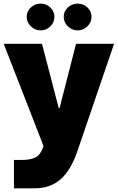

<svg xmlns="http://www.w3.org/2000/svg" viewBox="-23 -793 640 1043"><path d="M-2.9 -555.2H205.1L295.9 -206.5H300.8L390.1 -555.2H596.7L397.9 26.9Q361.8 132.8 305.7 181.4Q249.5 230 165 230H52.7V75.7H98.6Q143.1 75.7 169.9 62Q196.8 48.3 210.4 8.3L213.4 0ZM122.1 -701.7Q122.1 -731.9 144.8 -752.7Q167.5 -773.4 197.8 -773.4Q228 -773.4 250.2 -752.7Q272.5 -731.9 272.5 -701.7Q272.5 -671.4 250.2 -649.7Q228 -627.9 197.8 -627.9Q167.5 -627.9 144.8 -649.7Q122.1 -671.4 122.1 -701.7ZM323.2 -701.7Q323.2 -731.9 345.9 -752.7Q368.7 -773.4 398.9 -773.4Q429.2 -773.4 451.7 -752.7Q474.1 -731.9 474.1 -701.7Q474.1 -671.4 451.7 -649.7Q429.2 -627.9 398.9 -627.9Q368.7 -627.9 345.9 -649.7Q323.2 -671.4 323.2 -701.7Z"/></svg>

Font: Estedad-FD Black
Style: Regular
Weight: 900
Designer: Amin Abedi
Version: Version 7.3